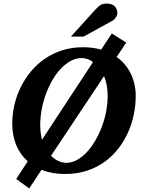

<svg xmlns="http://www.w3.org/2000/svg" viewBox="-20 -949 792 1065"><path d="M577.1 -417Q577.1 -449.2 572 -476.8Q566.9 -504.4 557.1 -526.9L263.2 -85Q282.7 -65.4 304.7 -55.7Q326.7 -45.9 348.1 -45.9Q377.4 -45.9 406 -61.3Q434.6 -76.7 460 -103.5Q485.4 -130.4 506.8 -166.3Q528.3 -202.1 543.9 -243.4Q559.6 -284.7 568.4 -329.1Q577.1 -373.5 577.1 -417ZM496.1 -605Q481 -616.2 464.8 -621.6Q448.7 -627 432.1 -627Q402.3 -627 373.8 -611.8Q345.2 -596.7 319.8 -570.6Q294.4 -544.4 272.9 -508.5Q251.5 -472.7 236.1 -431.4Q220.7 -390.1 211.9 -345Q203.1 -299.8 203.1 -254.9Q203.1 -232.4 205.8 -212.4Q208.5 -192.4 212.9 -173.8ZM732.9 -417Q732.9 -365.7 722.2 -313.7Q711.4 -261.7 689.7 -213.6Q668 -165.5 635.3 -123.5Q602.5 -81.5 559.1 -50.5Q515.6 -19.5 460.9 -1.7Q406.2 16.1 340.8 16.1Q304.2 16.1 271.5 10.3Q238.8 4.4 210 -6.8L142.1 96.2L69.8 43.9L133.8 -54.2Q91.8 -91.8 69.8 -144.8Q47.9 -197.8 47.9 -263.2Q47.9 -314.9 59.8 -366.7Q71.8 -418.5 95 -465.6Q118.2 -512.7 151.9 -553.2Q185.5 -593.8 229.2 -623.5Q272.9 -653.3 326.2 -670.2Q379.4 -687 440.9 -687Q468.8 -687 493.7 -683.6Q518.6 -680.2 541 -673.8L600.1 -763.2L680.2 -712.9L627 -632.8Q653.8 -614.3 673.6 -590.1Q693.4 -565.9 706.5 -538.1Q719.7 -510.3 726.3 -479.5Q732.9 -448.7 732.9 -417ZM630.9 -876.5Q630.9 -871.6 628.9 -865.5Q627 -859.4 623.3 -853.5Q619.6 -847.7 615 -842.5Q610.4 -837.4 604.5 -834.5L443.8 -746.1H373.5L510.7 -897.5Q519 -906.7 526.1 -912.8Q533.2 -918.9 540.5 -922.6Q547.9 -926.3 555.7 -927.7Q563.5 -929.2 573.7 -929.2Q589.8 -929.2 600.8 -924.3Q611.8 -919.4 618.4 -911.9Q625 -904.3 627.9 -894.8Q630.9 -885.3 630.9 -876.5Z"/></svg>

Font: Charis SIL Am
Style: Bold Italic
Weight: 700
Italic angle: -11°
Foundry: SIL International
Version: Version 5.000